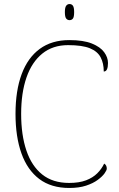

<svg xmlns="http://www.w3.org/2000/svg" viewBox="-20 -923 590 953"><path d="M324 10Q234 10 175 -34.5Q116 -79 86.5 -161.5Q57 -244 57 -358Q57 -473 87.5 -555Q118 -637 177.5 -680.5Q237 -724 324 -724Q394 -724 436 -707Q478 -690 497 -664Q516 -638 516 -610Q516 -590 511 -579Q506 -568 495 -568Q495 -609 479.5 -638.5Q464 -668 426 -683.5Q388 -699 318 -699Q242 -699 190 -657Q138 -615 111.5 -538.5Q85 -462 85 -358Q85 -253 111 -176Q137 -99 189.5 -57Q242 -15 323 -15Q373 -15 407 -28Q441 -41 463 -63Q485 -85 497 -111Q504 -107 507 -100.5Q510 -94 510 -86Q510 -78 499 -62.5Q488 -47 465 -30Q442 -13 407 -1.5Q372 10 324 10ZM325 -823Q315 -823 308.5 -831Q302 -839 302 -863Q302 -886 308.5 -894.5Q315 -903 325 -903Q336 -903 342 -894.5Q348 -886 348 -863Q348 -839 342 -831Q336 -823 325 -823Z"/></svg>

Font: Noto Serif Armenian Thin
Style: Regular
Weight: 250
Version: Version 2.007